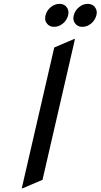

<svg xmlns="http://www.w3.org/2000/svg" viewBox="-20 -960 523 999"><path d="M363.8 -879.9Q369.6 -904.8 390.6 -922.4Q411.6 -939.9 436.5 -939.9Q461.4 -939.9 474.1 -922.4Q483.4 -909.7 483.4 -894.5Q483.4 -888.7 481.4 -879.9Q474.1 -854 454.6 -837.9Q433.1 -820.3 408.2 -820.3Q383.8 -820.3 370.6 -838.4Q361.8 -850.1 361.8 -864.3Q361.8 -871.1 363.8 -879.9ZM216.8 -879.9Q222.7 -904.8 243.7 -922.4Q264.6 -939.9 289.6 -939.9Q314.5 -939.9 327.1 -922.4Q336.4 -909.7 336.4 -894.5Q336.4 -888.7 334.5 -879.9Q327.1 -854 307.6 -837.9Q286.1 -820.3 261.2 -820.3Q236.8 -820.3 223.6 -838.4Q214.8 -850.1 214.8 -864.3Q214.8 -871.1 216.8 -879.9ZM93.3 19.5 262.2 -712.9 365.2 -756.8H370.1L201.2 -24.4L98.1 19.5Z"/></svg>

Font: Nova Script
Style: Regular
Weight: 400
Italic angle: -13°
Version: Version 2.001